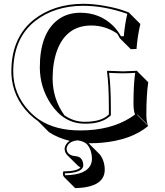

<svg xmlns="http://www.w3.org/2000/svg" viewBox="-20 -678 856 998"><path d="M315.9 97.2V92.8Q319.8 68.8 342.3 54.2Q280.3 39.1 234.4 8.8L178.2 -47.9Q152.8 -65.4 131.8 -86.4Q44.4 -173.8 39.1 -294.9Q39.1 -301.8 39.1 -307.1Q39.1 -470.2 141.1 -563.5Q148.4 -569.8 154.8 -575.2Q259.8 -657.7 412.1 -658.2Q466.3 -658.2 526.1 -647.2Q585.9 -636.2 618.7 -624.5L650.9 -612.8L652.8 -609.9L709.5 -553.2Q694.3 -488.3 689.5 -423.3L659.7 -422.4L603 -479Q596.2 -492.7 588.4 -503.9Q527.3 -545.4 454.6 -545.4Q326.2 -545.4 277.3 -417.5Q253.9 -354.5 253.4 -270.5Q253.9 -163.1 314.9 -78.6Q363.8 -44.9 419.9 -44.9Q498 -44.9 536.1 -74.7Q541.5 -79.1 545.9 -83V-117.2Q545.9 -236.3 536.1 -307.1L538.1 -310.1Q539.6 -310.1 620.1 -307.1L692.9 -310.1L693.8 -307.1L750.5 -250.5Q740.7 -183.1 740.7 -80.6Q741.2 -39.1 750.5 -26.4L693.8 -83V-80.1L750.5 -23.4Q662.6 50.3 508.3 64Q480.5 66.4 453.6 66.4Q446.8 66.4 440.9 66.4Q442.4 68.4 442.9 68.8L499.5 125.5Q523.9 158.2 524.4 203.6Q524.4 279.8 420.4 295.9Q396.5 299.3 370.6 299.8L314 243.2L312.5 241.7Q303.2 230 309.1 212.9Q380.4 212.4 398.4 192.4Q390.1 188 384.8 183.1L328.1 127Q317.4 115.2 315.9 97.2ZM556.2 -117.2V-78.6L552.7 -75.7Q511.2 -36.6 432.1 -35.2Q425.8 -35.2 419.9 -35.2Q312.5 -35.2 243.7 -138.7Q187.5 -224.1 187 -327.1Q187 -502 278.8 -573.7Q328.6 -611.8 397.9 -611.8Q499 -611.8 568.8 -543Q592.8 -518.6 608.9 -489.3L623.5 -489.7Q628.4 -548.8 641.6 -606Q522.5 -647.9 412.1 -647.9Q262.7 -647.5 161.1 -567.4Q56.6 -483.9 49.3 -327.1Q48.8 -316.4 48.8 -307.1Q48.8 -189 131.8 -100.6Q155.8 -75.2 183.6 -56.2Q267.6 0 397 0Q554.7 0 660.6 -67.9Q672.4 -75.7 682.1 -83Q674.3 -100.6 673.8 -137.2Q673.8 -237.8 682.6 -299.3Q647.5 -296.9 620.1 -296.9Q591.8 -296.9 546.9 -299.3Q556.2 -230 556.2 -117.2ZM326.2 96.7Q328.6 124.5 359.9 131.8Q367.7 133.3 376 134.3Q404.8 137.2 411.6 168.5Q412.6 174.8 413.1 181.2Q411.1 220.7 316.9 223.1Q316.9 229 318.8 232.9Q434.6 231.4 454.6 170.4Q458 159.2 458 147Q457.5 104.5 435.1 75.2Q418.9 56.2 385.3 51.8H380.4Q337.4 57.1 327.6 86.9Q326.7 90.8 326.2 93.8Z"/></svg>

Font: Linux Biolinum Shadow O
Style: Bold
Weight: 700
Designer: Philipp H. Poll
Foundry: Philipp H. Poll
Version: Version 0.9.2